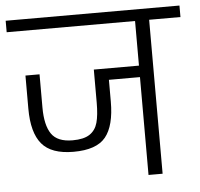

<svg xmlns="http://www.w3.org/2000/svg" viewBox="-58 -683 762 733"><g transform="rotate(-5 323.0 -317.0)"><path d="M656 -634V-590H536V0H482V-375H363V-292Q363 -199 328 -156Q293 -113 205 -113Q120 -113 83.5 -156.5Q47 -200 47 -292V-419H101V-292Q101 -224 124 -190.5Q147 -157 205 -157Q248 -157 270.5 -172Q293 -187 301 -215.5Q309 -244 309 -292V-419H482V-590H-10V-634Z"/></g></svg>

Font: Biryani ExtraLight
Style: Regular
Weight: 275
Designer: Dan Reynolds and Mathieu Reguer
Foundry: Dan Reynolds and Mathieu Reguer
Version: Version 1.004; ttfautohint (v1.1) -l 5 -r 5 -G 72 -x 0 -D la